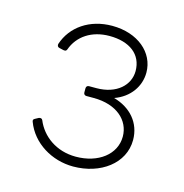

<svg xmlns="http://www.w3.org/2000/svg" viewBox="-75 -842 561 585"><g transform="rotate(15 205.5 -549.5)"><path d="M66 -443 55 -437C51 -435 49 -432 51 -427C74 -365 138 -327 205 -327C291 -327 361 -378 361 -452C361 -506 326 -546 272 -561C320 -578 347 -618 347 -661C347 -724 291 -772 210 -772C139 -772 84 -734 65 -676C64 -671 66 -666 72 -665L85 -662C91 -661 94 -662 96 -667C112 -712 154 -740 210 -740C273 -740 314 -710 314 -657C314 -613 276 -576 212 -576H189C184 -576 180 -573 180 -567V-554C180 -548 184 -545 189 -545H212C285 -545 328 -505 328 -454C328 -398 276 -358 205 -358C143 -358 97 -393 78 -439C76 -444 71 -445 66 -443Z"/></g></svg>

Font: LINE Seed JP_OTF Thin
Style: Regular
Weight: 250
Designer: LY Corporation & Fontrix & Fontworks
Version: Version 1.007